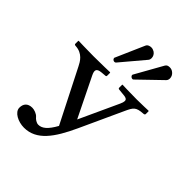

<svg xmlns="http://www.w3.org/2000/svg" viewBox="-203 -797 928 928"><g transform="rotate(45 261.5 -333.0)"><path d="M277 -188 178 -390C166 -415 167 -429 200 -432L223 -434C228 -434 230 -436 230 -441V-460L228 -462C228 -462 167 -460 117 -460C76 -460 13 -462 13 -462L12 -460V-440C12 -436 16 -434 22 -434C70 -431 89 -396 100 -374L237 -104C210 -55 187 -37 162 -37C149 -37 134 -48 128 -56C118 -68 97 -75 84 -75C53 -75 39 -57 39 -31C39 0 83 22 123 22C208 22 259 -50 310 -161L411 -381C429 -420 436 -431 482 -434C486 -434 493 -435 493 -441V-460L491 -462C491 -462 443 -460 411 -460C369 -460 313 -462 313 -462L312 -460V-441C312 -437 314 -434 318 -434L337 -432C366 -429 389 -431 370 -390ZM440 -674C433 -680 425 -683 416 -683C404 -683 397 -680 392 -671L314 -532C313 -531 313 -529 313 -528C313 -520 322 -515 327 -515C329 -515 331 -515 333 -517L447 -627C453 -633 454 -640 454 -646C454 -656 449 -667 440 -674ZM305 -682C298 -686 292 -688 284 -688C280 -688 264 -687 258 -674L194 -528C193 -527 193 -526 193 -525C193 -517 201 -512 207 -512C210 -512 213 -513 215 -515L317 -636C321 -641 322 -647 322 -652C322 -664 316 -675 305 -682Z"/></g></svg>

Font: Linux Libertine O C
Style: Regular
Weight: 400
Designer: Philipp H. Poll
Foundry: Philipp H. Poll
Version: Version 4.0.3